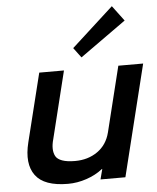

<svg xmlns="http://www.w3.org/2000/svg" viewBox="-63 -1021 889 1084"><g transform="rotate(-5 381.5 -479.0)"><path d="M759.8 -629.9 604 1H462.9L478 -57.1H476.1Q436 -25.4 383.5 -7.8Q331.1 9.8 278.8 9.8Q143.6 9.8 94.5 -56.9Q45.4 -123.5 75.2 -243.2L170.9 -629.9H311L216.8 -248Q208.5 -218.8 209.2 -194.3Q210 -169.9 219.7 -152.3Q229.5 -134.8 256.8 -125Q284.2 -115.2 329.1 -115.2Q402.8 -115.2 456.5 -152.8Q510.3 -190.4 527.8 -259.8L619.1 -629.9ZM611.8 -967.8 676.8 -880.9 416 -694.8 374 -751Z"/></g></svg>

Font: Sinkin Sans 600 SemiBold Italic
Style: Regular
Weight: 600
Italic angle: -112°
Designer: Keith Bates
Foundry: K-Type
Version: Sinkin Sans (version 1.0)  by Keith Bates   •   © 2014   www